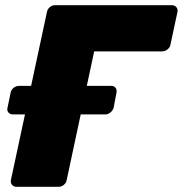

<svg xmlns="http://www.w3.org/2000/svg" viewBox="-20 -720 704 740"><path d="M29 -279Q19 -279 12.5 -286.5Q6 -294 9 -305L21 -363Q23 -374 32.5 -381.5Q42 -389 53 -389H409Q420 -389 425.5 -381.5Q431 -374 429 -363L418 -305Q415 -294 405.5 -286.5Q396 -279 386 -279ZM44 0Q33 0 26.5 -7.5Q20 -15 22 -26L161 -674Q163 -685 172 -692.5Q181 -700 192 -700H642Q653 -700 659.5 -692.5Q666 -685 664 -674L637 -548Q635 -537 625.5 -529.5Q616 -522 605 -522H343L237 -26Q235 -15 226 -7.5Q217 0 206 0Z"/></svg>

Font: Rubik Light ExtraBold
Style: Italic
Weight: 800
Italic angle: -12°
Version: Version 2.104